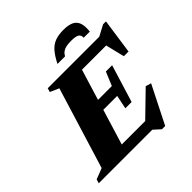

<svg xmlns="http://www.w3.org/2000/svg" viewBox="-272 -1045 1257 1257"><g transform="rotate(-45 357.0 -416.0)"><path d="M223 -622 161.5 -649 169.5 -676H436L229.5 0H-34L-26 -27.5L49.5 -57ZM630 -636.5 653 -603.5H317.5L340.5 -676H646.5L722 -716H748.5L713.5 -472H670ZM508.5 42.5 461.5 0H133.5L157 -73H503L437 -42L632.5 -232L671 -220.5L538.5 42.5ZM494 -224H436L455.5 -319H231.5L252.5 -389.5H476.5L516 -484.5H574L534 -354ZM497 -787.5Q470 -787.5 451.2 -783.5Q432.5 -779.5 419.5 -770Q406.5 -760.5 397 -743.5H327Q352 -793 377 -821.5Q402 -850 434.2 -862Q466.5 -874 511.5 -874Q557 -874 584 -861.5Q611 -849 621.5 -820.5Q632 -792 626.5 -743.5H570Q571 -768.5 554 -778Q537 -787.5 497 -787.5Z"/></g></svg>

Font: Newsreader 16pt 16pt ExtraBold
Style: Italic
Weight: 800
Italic angle: -17°
Version: Version 1.003